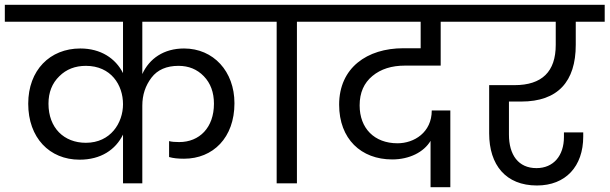

<svg xmlns="http://www.w3.org/2000/svg" viewBox="-47 -760 2527 796"><path d="M463 -670V-457C432 -518 371 -559 286 -559C160 -559 70 -469 70 -330C70 -189 158 -98 283 -98C371 -98 432 -139 463 -202V0H543V-322C543 -367 556 -405 581 -438C606 -471 644 -487 693 -487C735 -487 770 -473 798 -444C826 -415 840 -377 840 -330C840 -231 780 -171 696 -171C679 -171 665 -172 654 -175V-109C671 -104 691 -102 716 -102C836 -102 925 -189 925 -332C925 -464 838 -559 716 -559C632 -559 572 -517 543 -453V-670H1021V-740H-27V-670ZM199 -444C228 -473 265 -487 309 -487C413 -487 463 -408 463 -328C463 -251 412 -168 309 -168C218 -168 154 -230 154 -330C154 -377 169 -415 199 -444Z M1100 -670V0H1184V-670H1315V-740H968V-670Z M1697 -670V-560H1625C1475 -560 1359 -479 1359 -326C1359 -184 1450 -99 1579 -99C1650 -99 1710 -129 1738 -176V16H1820V-302H1743C1743 -211 1670 -166 1601 -166C1505 -166 1444 -228 1444 -323C1444 -376 1462 -416 1497 -445C1532 -474 1577 -488 1632 -488H1780V-670H1924L1925 -740H1262V-670Z M2257 -670V-574C2257 -463 2200 -407 2086 -407H1981V-207C1981 -76 2050 9 2179 9C2298 9 2371 -70 2371 -194V-211H2291V-192C2291 -115 2248 -63 2177 -63C2102 -63 2063 -118 2063 -202V-339H2114C2266 -339 2340 -422 2340 -574V-670H2460V-740H1871V-670Z"/></svg>

Font: Poppins
Style: Regular
Weight: 400
Designer: Ninad Kale (Devanagari), Jonny Pinhorn (Latin)
Foundry: Indian Type Foundry
Version: 4.004